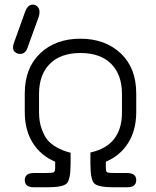

<svg xmlns="http://www.w3.org/2000/svg" viewBox="-20 -794 660 814"><path d="M119.1 -774.4Q131.8 -774.4 139.6 -765.1Q147.5 -755.9 147.5 -744.1Q147.5 -732.4 144.5 -723.6L96.7 -591.8Q87.9 -565.4 65.4 -565.4Q52.7 -565.4 43.9 -573.2Q35.2 -580.1 35.2 -591.8Q35.2 -603.5 39.1 -612.3L86.9 -745.1Q97.7 -774.4 119.1 -774.4ZM363.3 -147.5Q497.1 -176.8 497.1 -317.4V-395.5Q497.1 -477.5 451.2 -523.4Q405.3 -569.3 321.3 -569.3Q237.3 -569.3 191.4 -523.4Q145.5 -477.5 145.5 -395.5V-317.4Q145.5 -278.3 156.7 -247.6Q168 -216.8 181.6 -200.2Q196.3 -183.6 217.8 -170.9Q246.1 -154.3 279.3 -146.5V-99.6Q279.3 -31.2 262.2 -15.6Q245.1 0 179.7 0H124Q85 0 85 -30.3Q85 -60.5 124 -60.5H172.9Q203.1 -60.5 208.5 -64Q213.9 -67.4 213.9 -86.9V-108.4Q153.3 -133.8 119.1 -188Q85 -242.2 85 -319.3V-397.5Q85 -505.9 150.4 -567.9Q215.8 -629.9 320.8 -629.9Q425.8 -629.9 491.7 -567.9Q557.6 -505.9 557.6 -397.5V-319.3Q557.6 -242.2 523.4 -188Q489.3 -133.8 428.7 -108.4V-85.9Q428.7 -66.4 434.1 -63.5Q439.5 -60.5 469.7 -60.5H518.6Q557.6 -60.5 557.6 -30.3Q557.6 0 518.6 0H462.9Q397.5 0 380.4 -15.6Q363.3 -31.2 363.3 -99.6Z"/></svg>

Font: Jura
Style: Medium
Weight: 500
Version: Version 2.6.1